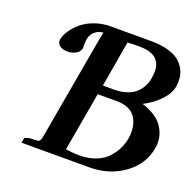

<svg xmlns="http://www.w3.org/2000/svg" viewBox="-116 -767 905 890"><g transform="rotate(20 336.5 -322.0)"><path d="M381.8 -602.1 342.8 -376H398.9Q429.7 -376 454.6 -383.5Q479.5 -391.1 494.6 -402.3Q509.8 -413.6 520.8 -429Q531.7 -444.3 536.6 -458Q541.5 -471.7 543.9 -486.8Q546.9 -504.9 546.9 -519Q546.9 -604 439.9 -604Q399.9 -604 381.8 -602.1ZM334 -330.1 283.2 -40Q317.4 -34.2 348.1 -34.2Q394 -34.2 429.9 -47.9Q465.8 -61.5 487.3 -85Q508.8 -108.4 521 -133.1Q533.2 -157.7 538.1 -185.1Q541 -199.7 541 -216.8Q541 -238.8 535.9 -257.3Q530.8 -275.9 518.8 -293Q506.8 -310.1 483.6 -320.1Q460.4 -330.1 428.2 -330.1ZM83 -507.8Q86.9 -529.8 102.5 -553.5Q118.2 -577.1 142.8 -598.1Q167.5 -619.1 204.6 -632.6Q241.7 -646 283.2 -646H481.9Q534.7 -646 572.3 -634.3Q609.9 -622.6 629.4 -602.8Q648.9 -583 657.5 -561.3Q666 -539.6 666 -515.1Q666 -504.4 664.1 -488.8Q657.7 -452.1 624.5 -417.2Q591.3 -382.3 544.9 -358.9Q581.5 -347.7 607.7 -330.3Q633.8 -313 647.5 -292.5Q661.1 -272 667 -252.4Q672.9 -232.9 672.9 -211.9Q672.9 -196.8 669.9 -185.1Q655.8 -102.5 583.3 -50.3Q510.7 2 413.1 2H79.1L83 -21Q84 -25.9 109.9 -30.8L144 -32.2Q151.4 -32.2 155.5 -37.4Q159.7 -42.5 161.4 -48.8Q163.1 -55.2 166 -71.8L253.9 -570.8Q260.3 -606.9 262.2 -606.9Q239.3 -606.9 220.9 -591.3Q202.6 -575.7 198.2 -550.8Q196.8 -537.6 196.8 -528.8V-506.8Q193.4 -487.8 174.6 -477.8Q155.8 -467.8 133.8 -467.8Q110.8 -467.8 96.9 -477.8Q83 -487.8 83 -502.9Z"/></g></svg>

Font: Linux Libertine G
Style: Bold Italic
Weight: 700
Italic angle: -11.5°
Designer: Philipp H. Poll
Foundry: Philipp H. Poll
Version: Version 4.1.0